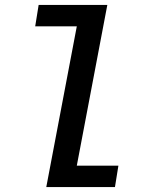

<svg xmlns="http://www.w3.org/2000/svg" viewBox="-20 -760 640 780"><path d="M168 0H447L461 -87H292L416 -740H137L123 -653H292Z"/></svg>

Font: IBM Mono Medium
Style: Italic
Weight: 500
Italic angle: -9°
Monospace: yes
Designer: Mike Abbink, Paul van der Laan, Pieter van Rosmalen
Foundry: Bold Monday
Version: Version 2.3